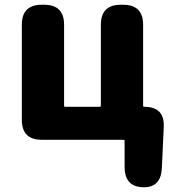

<svg xmlns="http://www.w3.org/2000/svg" viewBox="-20 -589 727 809"><path d="M581 200Q505 197 505 114V5Q505 0 500 0H156Q72 0 72 -84V-485Q72 -569 156 -569H166Q250 -569 250 -485V-144Q250 -139 255 -139H400Q405 -139 405 -144V-485Q405 -569 489 -569H499Q583 -569 583 -485V-144Q583 -139 588 -139Q674 -139 670 -54L662 119Q658 203 581 200Z"/></svg>

Font: Resource Han Rounded TW Heavy
Style: Regular
Weight: 900
Designer: Cyano Hao (round all glyphs); Ryoko NISHIZUKA 西塚涼子 (kana, bopomofo & ideographs); Paul D. Hunt (Latin, Greek & Cyrillic)
Foundry: Cyano Hao
Version: 0.990